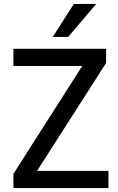

<svg xmlns="http://www.w3.org/2000/svg" viewBox="-20 -952 599 972"><path d="M48 0V-72L420 -655L425 -618H48V-705H517V-633L144 -50L140 -87H529V0ZM247 -765 354 -932H467L325 -765Z"/></svg>

Font: Nunito Sans 10pt SemiCondensed SemiBold
Style: Regular
Weight: 600
Width: 4
Designer: Vernon Adams
Foundry: Vernon Adams
Version: Version 3.101;gftools[0.9.27]